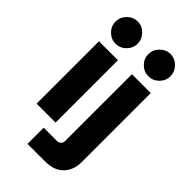

<svg xmlns="http://www.w3.org/2000/svg" viewBox="-288 -834 1117 1117"><g transform="rotate(45 270.5 -276.0)"><path d="M58 0V-513H214V0ZM136 -571Q99 -571 72 -598Q45 -625 45 -662Q45 -699 72 -726.5Q99 -754 136 -754Q173 -754 200 -726.5Q227 -699 227 -662Q227 -625 200 -598Q173 -571 136 -571ZM186 203V70H295Q310 70 319.5 60.5Q329 51 329 37V-513H484V53Q484 122 444 162.5Q404 203 333 203ZM405 -572Q368 -572 341 -599Q314 -626 314 -663Q314 -700 341 -727.5Q368 -755 405 -755Q442 -755 469 -727.5Q496 -700 496 -663Q496 -626 469 -599Q442 -572 405 -572Z"/></g></svg>

Font: MuseoModerno Thin
Style: Bold
Weight: 700
Version: Version 1.003